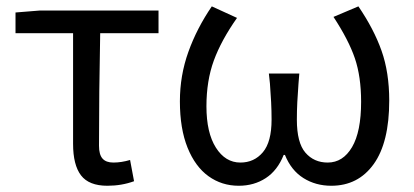

<svg xmlns="http://www.w3.org/2000/svg" viewBox="-20 -576 1312 609"><path d="M211.8 -119.8V-470.8H29.2V-536.4L106.2 -542.6H482.8V-470.8H297.8Q294 -279.6 294 -113.8Q294 -85.8 305.1 -73.1Q316.2 -60.4 339.6 -60.4Q365.2 -60.4 392.6 -68.6L405.2 -1.2Q365.8 13.2 320.6 13.2Q262.2 13.2 237 -19.7Q211.8 -52.6 211.8 -119.8Z M550.6 -254.6Q550.6 -336.6 577.5 -411.5Q604.4 -486.4 651.8 -555.8L731.8 -519.2Q681.6 -448 658.2 -383.9Q634.8 -319.8 634.8 -238.8Q634.8 -155 664.8 -107.7Q694.8 -60.4 742.4 -60.4Q786.2 -60.4 813.8 -93.1Q841.4 -125.8 841.4 -196.6Q841.4 -224.2 840 -252.2Q838.6 -280.2 836.2 -311L832.8 -342.8H929.4Q927.4 -321.8 926.8 -311Q924.4 -280.2 923 -252.2Q921.6 -224.2 921.6 -196.6Q921.6 -123.2 948.7 -91.8Q975.8 -60.4 1019.4 -60.4Q1067.8 -60.4 1096.6 -109.3Q1125.4 -158.2 1125.4 -253Q1125.4 -333 1105.6 -391.1Q1085.8 -449.2 1037.8 -522.4L1116.8 -555.8Q1165.8 -484 1190.2 -415.1Q1214.6 -346.2 1214.6 -257Q1214.6 -124.2 1165.3 -55.5Q1116 13.2 1030.8 13.2Q981.2 13.2 942.4 -11.2Q903.6 -35.6 883.8 -84.6H879.8Q860.2 -35.4 823 -11.1Q785.8 13.2 737.4 13.2Q683.4 13.2 641.3 -17.1Q599.2 -47.4 574.9 -107.6Q550.6 -167.8 550.6 -254.6Z"/></svg>

Font: 寒蝉端黑体 Light
Style: Regular
Weight: 300
Designer: ChillDuanSans {Warren2060}; 
Source Han Sans {Ryoko NISHIZUKA 西塚涼子 (kana, bopomofo & ideographs); Paul D. Hunt (Latin, G
Foundry: ChillType&Adobe
Version: Version 1.300;Glyphs 3.3 (3306)